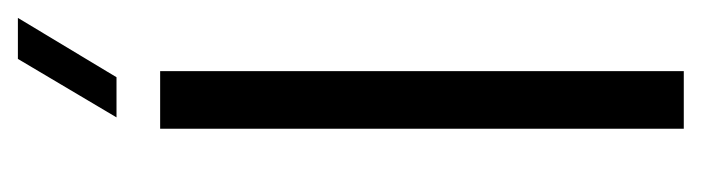

<svg xmlns="http://www.w3.org/2000/svg" viewBox="-312 -492 803 220"><g transform="rotate(-90 90.0 -381.5)"><path d="M53 0V-600H119V0ZM66 -650 133 -763H180L112 -650Z"/></g></svg>

Font: Big Shoulders Display
Style: Regular
Weight: 400
Designer: Patric King
Foundry: XO Type Co
Version: Version 1.000; ttfautohint (v1.8.2)